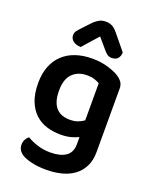

<svg xmlns="http://www.w3.org/2000/svg" viewBox="-165 -806 882 1098"><g transform="rotate(20 276.0 -256.5)"><path d="M369 -41Q349 -31 322.5 -24Q296 -17 261 -17Q216 -17 176 -29.5Q136 -42 106 -70Q76 -98 58.5 -142.5Q41 -187 41 -251Q41 -309 58.5 -353.5Q76 -398 108.5 -428Q141 -458 186 -473Q231 -488 286 -488Q338 -488 381.5 -475Q425 -462 451 -445Q469 -433 479.5 -418Q490 -403 490 -380V6Q490 57 471.5 94Q453 131 421 154.5Q389 178 346 189Q303 200 253 200Q201 200 162.5 190.5Q124 181 105 169Q72 148 72 113Q72 94 80 80Q88 66 99 59Q125 75 162 87Q199 99 241 99Q301 99 335 76Q369 53 369 2ZM282 -115Q311 -115 331.5 -123Q352 -131 367 -142V-368Q353 -376 334.5 -382Q316 -388 290 -388Q235 -388 201.5 -354.5Q168 -321 168 -251Q168 -213 176.5 -187Q185 -161 200.5 -145Q216 -129 237 -122Q258 -115 282 -115ZM283 -622Q258 -593 239 -572.5Q220 -552 199 -527Q170 -528 152.5 -541.5Q135 -555 135 -576Q135 -592 143.5 -603Q152 -614 168 -631L215 -681Q231 -696 247 -704.5Q263 -713 285 -713Q306 -713 322.5 -705.5Q339 -698 359 -674L436 -580Q436 -559 424 -544Q412 -529 387 -529Q370 -529 358.5 -537.5Q347 -546 336 -560Z"/></g></svg>

Font: Baloo Chettan 2 SemiBold
Style: Regular
Weight: 600
Designer: Maithili Shingre, Unnati Kotecha and Ek Type
Foundry: Ek Type
Version: Version 1.640;hotconv 1.0.111;makeotfexe 2.5.65597; ttfautoh